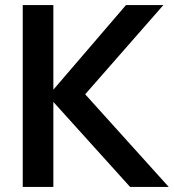

<svg xmlns="http://www.w3.org/2000/svg" viewBox="-20 -740 688 760"><path d="M169.9 -360.2 495 0H648L317.2 -366.8L626.8 -720H478.8ZM70 0H191.2V-720H70Z"/></svg>

Font: Vela Sans GX ExtLt
Style: Regular
Weight: 200
Designer: Principal design: Mikhail Sharanda - project Manrope.
Design modification: Ravid Balaliev
Foundry: Mikhail Sharanda
Version: Version 1.001